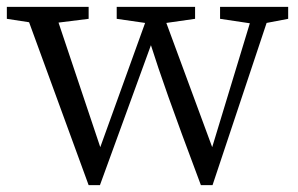

<svg xmlns="http://www.w3.org/2000/svg" viewBox="-21 -534 870 561"><path d="M821 -514H622V-479L709 -466L599 -104L465 -467L549 -479V-514H320V-479L403 -467L272 -104L150 -468L238 -479V-514H-1V-479L64 -469L238 7H271L420 -402C447 -317 480 -222 566 7H600L758 -467L821 -479Z"/></svg>

Font: Shippori Mincho
Style: Regular
Weight: 400
Designer: Bonji Tadano  Ryoko NISHIZUKA  (kana & ideographs); Frank Grießhammer (Latin, Greek & Cyrillic); Wenlong ZHANG  (bopomof
Foundry: Adobe Systems Incorporated
Version: Version 1.003;PS 1.001;hotconv 16.6.54;makeotf.lib2.5.65590